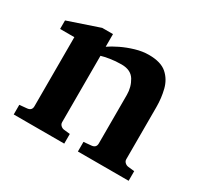

<svg xmlns="http://www.w3.org/2000/svg" viewBox="-102 -608 766 725"><g transform="rotate(30 281.0 -245.0)"><path d="M529.8 -19.5H308.6V-61.5L341.8 -64.5Q361.8 -66.4 361.8 -85.4V-296.9Q361.8 -331.1 345 -358.9Q328.1 -386.7 287.6 -386.7Q260.7 -386.7 237.3 -382.8Q213.9 -378.9 201.7 -375V-85.4Q201.7 -77.1 208 -71.3Q214.4 -65.4 222.2 -64.5L249 -61.5V-19.5H28.8V-61.5L61 -64.5Q81.1 -66.4 81.1 -85.4V-386.7H19V-423.8L154.8 -469.7H201.7V-414.6Q219.2 -426.8 245.4 -439.5Q271.5 -452.1 301.3 -460.9Q331.1 -469.7 358.9 -469.7Q411.1 -469.7 437.3 -446.8Q463.4 -423.8 472.4 -387.9Q481.4 -352.1 481.4 -313V-85.4Q481.4 -77.1 487.8 -71.3Q494.1 -65.4 502.4 -64.5L529.8 -61.5Z"/></g></svg>

Font: Annapurna SIL
Style: Bold
Weight: 700
Designer: Peter Martin, Annie Olsen
Foundry: SIL International
Version: Version 2.000